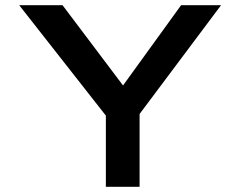

<svg xmlns="http://www.w3.org/2000/svg" viewBox="-20 -720 926 740"><path d="M388 0V-323L404 -254L54 -700H221L478 -359L432 -360L678 -700H832L510 -270L518 -331V0Z"/></svg>

Font: Lexend Peta Medium
Style: Regular
Weight: 500
Designer: Bonnie Shaver-Troup, Thomas Jockin
Foundry: Lexend
Version: Version 1.007